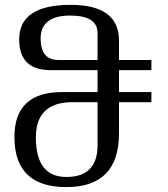

<svg xmlns="http://www.w3.org/2000/svg" viewBox="-20 -723 689 787"><path d="M251.5 43.9Q39.1 43.9 39.1 -161.6Q39.1 -345.7 234.9 -345.7H379.9V-435.5H188Q58.6 -435.5 58.6 -561.5Q58.6 -703.1 269.5 -703.1Q467.8 -703.1 467.8 -556.2V-477.1H600.6V-435.5H467.8V-345.7H600.6V-304.2H467.8V-176.8Q467.8 43.9 251.5 43.9ZM379.9 -477.1V-586.9Q379.9 -659.2 268.1 -659.2Q146.5 -659.2 146.5 -564.9Q146.5 -477.1 219.7 -477.1ZM252 2.4Q379.9 2.4 379.9 -127.9V-304.2H277.3Q127 -304.2 127 -159.7Q127 2.4 252 2.4Z"/></svg>

Font: Almanac
Style: Regular
Weight: 400
Designer: Eden's Almanac
Version: Version 3.501;March 28, 2021;FontCreator 13.0.0.2683 64-bit